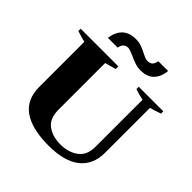

<svg xmlns="http://www.w3.org/2000/svg" viewBox="-235 -1099 1293 1293"><g transform="rotate(45 411.5 -452.5)"><path d="M329 -914Q360 -914 384 -905.5Q408 -897 435 -883Q449 -876 463 -870Q477 -864 488 -864Q509 -864 522.5 -873.5Q536 -883 543 -915H636Q630 -855 597 -820.5Q564 -786 499 -786Q474 -786 449.5 -794Q425 -802 393 -817Q376 -824 360 -830Q344 -836 335 -836Q314 -836 301 -823Q288 -810 284 -786H191Q200 -849 235 -881.5Q270 -914 329 -914ZM98 -225V-655Q66 -662 18 -678V-700H377V-675L298 -653V-209Q298 -125 347.5 -88.5Q397 -52 472 -52Q547 -52 599 -89.5Q651 -127 651 -209V-656Q616 -663 571 -678V-700H805V-678Q750 -659 725 -653V-225Q725 -112 648.5 -51Q572 10 422 10Q263 10 180.5 -48Q98 -106 98 -225Z"/></g></svg>

Font: Trirong Black
Style: Regular
Weight: 900
Designer: Katatrad Team
Foundry: CadsonDemak
Version: Version 1.001